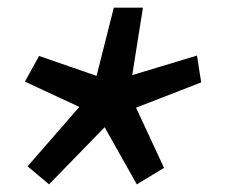

<svg xmlns="http://www.w3.org/2000/svg" viewBox="-20 -582 590 501"><path d="M52 -148 187 -303 45 -369 82 -436 232 -384 277 -562H353L325 -386L494 -437L505 -367L335 -301L408 -144L337 -101L253 -250L108 -101Z"/></svg>

Font: Codetta
Style: Bold Italic
Weight: 700
Italic angle: -11°
Designer: Ulrich Proeller
Foundry: PROSA GmbH
Version: Version 2.00;September 29, 2018;FontCreator 11.5.0.2427 64-b